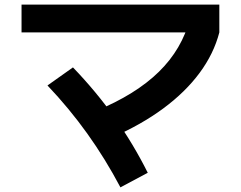

<svg xmlns="http://www.w3.org/2000/svg" viewBox="-20 -747 1040 829"><path d="M394 -268Q566 -339 666 -437Q766 -535 800 -666L927 -607Q903 -515 842 -432.5Q781 -350 686 -279.5Q591 -209 463 -153ZM500 62Q435 -61 357 -170Q279 -279 185 -378L295 -456Q396 -351 476 -238Q556 -125 618 -1ZM73 -607V-727H927V-607Z"/></svg>

Font: M PLUS 1
Style: Bold
Weight: 700
Designer: Coji Morishita
Foundry: UNDERFOREST DESIGN
Version: Version 1.001